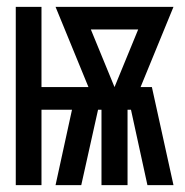

<svg xmlns="http://www.w3.org/2000/svg" viewBox="-20 -540 540 560"><path d="M26 0V-520H101V-286H238L142 -520H486L390 -286H423L486 0H410L362 -220H352V0H276V-220H266L217 0H142L190 -220H101V0ZM314 -286 383 -454H245Z"/></svg>

Font: Iosevka Semibold
Style: Regular
Weight: 600
Monospace: yes
Designer: Belleve Invis
Foundry: Belleve Invis
Version: Version 33.2.3; ttfautohint (v1.8.4)